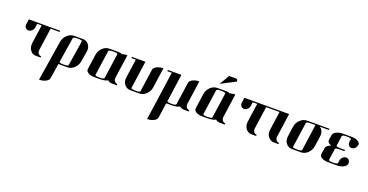

<svg xmlns="http://www.w3.org/2000/svg" viewBox="-37 -1575 5321 2776"><g transform="rotate(20 2624.0 -187.0)"><path d="M124 -371.1Q124 -375 126 -384.8L136.2 -460.9H619.1L616.2 -441.9H478L429.2 -96.2Q428.2 -92.3 428.2 -83Q428.2 -61 441.9 -42Q459.5 -20.5 486.8 -19L483.9 0H415Q358.4 0 325.2 -44.9Q298.8 -82 298.8 -127Q298.8 -145 299.8 -153.8L340.8 -441.9H272L264.2 -384.8Q259.8 -352.5 235.8 -330.1Q212.4 -308.1 184.1 -308.1Q155.8 -308.1 138.2 -330.1Q124 -348.1 124 -371.1Z M572.8 308.1 670.9 -308.1Q680.7 -370.6 727.5 -416Q773.9 -460.9 832.5 -460.9H969.7Q1026.4 -460.9 1059.6 -416Q1085.4 -380.4 1085.4 -336.4Q1085.4 -327.6 1082.5 -308.1L1057.6 -153.8Q1047.4 -89.8 1001 -44.9Q954.6 0 897.9 0H758.8L722.7 231Q718.3 262.2 672.9 286.1Q630.9 308.1 572.8 308.1ZM764.6 -38.1Q761.7 -19 830.6 -19Q900.9 -19 903.8 -38.1L964.8 -422.9Q967.8 -441.9 897.9 -441.9Q828.6 -441.9 825.7 -422.9Z M1183.6 -69.8V-77.1L1216.3 -308.1Q1225.1 -371.1 1272.5 -417Q1317.9 -460.9 1377.4 -460.9H1515.6Q1547.9 -460.9 1572.8 -448.2Q1606 -460.9 1647.5 -460.9H1653.3L1601.6 -96.2Q1600.6 -92.3 1600.6 -83Q1600.6 -61.5 1614.7 -42Q1632.3 -20.5 1659.7 -19L1656.7 0H1587.4Q1543.9 0 1514.6 -24.9Q1480 0 1380.4 0H1311.5Q1252.4 0 1216.3 -22Q1183.6 -41.5 1183.6 -69.8ZM1316.4 -38.1Q1313.5 -19 1383.3 -19Q1452.6 -19 1455.6 -38.1L1510.7 -422.9Q1513.7 -441.9 1443.4 -441.9Q1374.5 -441.9 1371.6 -422.9Z M1720.2 -441.9 1722.2 -460.9H1930.2L1870.1 -38.1Q1867.2 -19 1937 -19Q2006.3 -19 2009.3 -38.1L2058.1 -384.8Q2062.5 -416 2106.4 -439Q2148.4 -460.9 2207 -460.9L2163.1 -153.8Q2154.3 -90.3 2107.4 -44.9Q2061 0 2003.4 0H1865.2Q1808.1 0 1773.4 -44.9Q1746.1 -81.1 1746.1 -127.9Q1746.1 -136.2 1748 -153.8L1789.1 -441.9ZM1865.2 -4.9Z M2235.8 308.1 2342.8 -441.9H2272.9L2275.9 -460.9H2483.9L2423.8 -38.1Q2420.9 -19 2489.7 -19Q2559.1 -19 2562 -38.1L2611.8 -384.8Q2616.2 -416 2660.2 -439Q2702.1 -460.9 2759.8 -460.9L2708 -96.2Q2707 -92.3 2707 -83Q2707 -61.5 2721.2 -42Q2738.8 -20.5 2766.1 -19L2764.2 0H2693.8Q2651.4 0 2622.1 -24.9Q2587.4 0 2486.8 0H2418L2384.8 231Q2380.4 263.2 2336.9 286.1Q2294.9 308.1 2235.8 308.1Z M2843.8 -69.8V-77.1L2876.5 -308.1Q2885.3 -371.1 2932.6 -417Q2978 -460.9 3037.6 -460.9H3175.8Q3208 -460.9 3232.9 -448.2Q3269 -460.9 3313.5 -460.9L3261.7 -96.2Q3260.7 -92.3 3260.7 -83Q3260.7 -61.5 3274.9 -42Q3292.5 -20.5 3319.8 -19L3316.9 0H3247.6Q3204.1 0 3174.8 -24.9Q3140.1 0 3040.5 0H2971.7Q2912.6 0 2876.5 -22Q2843.8 -41.5 2843.8 -69.8ZM2976.6 -38.1Q2973.6 -19 3043.5 -19Q3112.8 -19 3115.7 -38.1L3170.9 -422.9Q3173.8 -441.9 3103.5 -441.9Q3034.7 -441.9 3031.7 -422.9ZM3046.9 -527.8 3137.7 -682.1H3242.7Q3256.8 -682.1 3264.6 -670.9Q3272.9 -659.2 3270.5 -644Z M3440.4 -371.1Q3440.4 -375 3442.4 -384.8L3452.6 -460.9H3935.5L3932.6 -441.9H3794.4L3745.6 -96.2Q3744.6 -92.3 3744.6 -83Q3744.6 -61 3758.3 -42Q3775.9 -20.5 3803.2 -19L3800.3 0H3731.4Q3674.8 0 3641.6 -44.9Q3615.2 -82 3615.2 -127Q3615.2 -145 3616.2 -153.8L3657.2 -441.9H3588.4L3580.6 -384.8Q3576.2 -352.5 3552.2 -330.1Q3528.8 -308.1 3500.5 -308.1Q3472.2 -308.1 3454.6 -330.1Q3440.4 -348.1 3440.4 -371.1Z M3932.1 -441.9 3934.1 -460.9H4141.1L4089.4 -96.2Q4088.4 -91.3 4088.4 -83Q4088.4 -59.6 4101.1 -42Q4118.2 -19 4147 -19L4144 0H4076.2Q4020 0 3985.4 -44.9Q3958 -81.1 3958 -127.9Q3958 -136.2 3960 -153.8L4001 -441.9Z M4232.9 -127.9Q4232.9 -136.2 4234.9 -153.8L4256.8 -308.1Q4265.6 -371.6 4313 -416Q4359.4 -460.9 4418 -460.9H4763.2L4760.3 -441.9H4621.1Q4673.8 -405.8 4673.8 -336.9Q4673.8 -327.6 4671.9 -308.1L4649.9 -153.8Q4641.1 -90.3 4594.2 -44.9Q4547.9 0 4490.2 0H4352.1Q4294.9 0 4260.3 -44.9Q4232.9 -81.1 4232.9 -127.9ZM4356.9 -38.1Q4354 -19 4423.8 -19Q4493.2 -19 4496.1 -38.1L4553.2 -441.9H4483.9Q4415 -441.9 4412.1 -422.9Z M4776.9 -69.8V-77.1L4791 -172.9Q4796.9 -217.3 4870.6 -240.2Q4809.6 -261.2 4809.6 -299.8V-308.1L4820.8 -384.8Q4825.2 -416 4868.7 -439Q4910.6 -460.9 4969.7 -460.9H5107.9Q5165.5 -460.9 5201.7 -438Q5234.9 -418 5234.9 -391.1Q5234.9 -390.1 5234.4 -387.5Q5233.9 -384.8 5233.9 -383.8Q5229.5 -352.5 5207 -330.1Q5185.1 -308.1 5154.8 -308.1Q5126 -308.1 5109.9 -330.1Q5096.7 -346.7 5096.7 -371.1Q5096.7 -379.9 5097.7 -384.8L5104 -422.9Q5106.9 -441.9 5036.6 -441.9Q4967.8 -441.9 4964.8 -422.9L4942.9 -269Q4939.9 -250 5009.8 -250H5078.6L5075.7 -231H5006.8Q4937.5 -231 4934.6 -210.9L4909.7 -38.1Q4906.7 -19 4976.6 -19Q5044.9 -19 5047.9 -38.1L5053.7 -77.1Q5058.1 -108.4 5080.6 -130.9Q5103.5 -152.3 5132.8 -153.8Q5160.2 -153.8 5178.7 -130.9Q5191.9 -112.8 5191.9 -89.8Q5191.9 -80.1 5190.9 -76.2Q5186.5 -44.9 5142.6 -22Q5100.6 0 5043 0H4903.8Q4845.7 0 4809.6 -22Q4776.9 -41.5 4776.9 -69.8Z"/></g></svg>

Font: Hjet
Style: Italic
Weight: 400
Designer: T. Christopher White
Version: Version 1.2